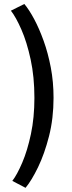

<svg xmlns="http://www.w3.org/2000/svg" viewBox="-20 -718 352 943"><path d="M105.5 204.5 40.5 170.5Q64 140 89.2 81Q114.5 22 131.8 -59.2Q149 -140.5 149 -237.5Q149 -340.5 130.5 -426Q112 -511.5 85 -573Q58 -634.5 33.5 -665.5L99.5 -698.5Q123 -670.5 147.8 -624.2Q172.5 -578 194.2 -517.8Q216 -457.5 229.5 -386.5Q243 -315.5 243 -237.5Q243 -136.5 220.8 -49.2Q198.5 38 166.8 103.5Q135 169 105.5 204.5Z"/></svg>

Font: League Spartan Thin Medium
Style: Regular
Weight: 500
Version: Version 2.002